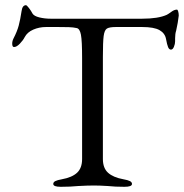

<svg xmlns="http://www.w3.org/2000/svg" viewBox="-20 -714 710 739"><path d="M185 -6Q185 -13 193 -17Q201 -21 218 -24Q257 -31 276.5 -49Q296 -67 296 -102V-490Q296 -557 291.5 -580.5Q287 -604 275 -606Q262 -609 244.5 -609.5Q227 -610 204 -610H157Q131 -610 108 -600Q85 -590 75 -571Q69 -559 56.5 -546Q44 -533 34 -533Q27 -533 27 -546Q27 -556 32 -566Q46 -593 52 -615.5Q58 -638 63 -671Q66 -694 80 -694Q83 -694 91.5 -683Q100 -672 105 -662Q111 -652 131.5 -647Q152 -642 175 -642H527Q589 -642 622 -657Q628 -660 639.5 -668.5Q651 -677 661 -677Q664 -677 666 -669.5Q668 -662 668 -654Q668 -650 664 -626L658 -596Q654 -584 654 -567V-555Q654 -545 649.5 -534Q645 -523 638 -523Q631 -523 627 -532.5Q623 -542 619 -564Q615 -586 594 -598Q573 -610 527 -610H426Q401 -610 391.5 -604Q382 -598 379 -575.5Q376 -553 376 -495V-102Q376 -67 396 -49Q416 -31 455 -24Q472 -21 480 -17Q488 -13 488 -6Q488 5 459 5Q422 5 395 2Q363 0 342 0Q317 0 281 2Q251 5 214 5Q185 5 185 -6Z"/></svg>

Font: EB Garamond
Style: Regular
Weight: 400
Designer: Georg Duffner and Octavio Pardo
Foundry: Georg Duffner
Version: Version 1.000; ttfautohint (v1.6)